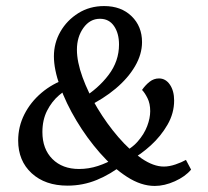

<svg xmlns="http://www.w3.org/2000/svg" viewBox="-20 -601 688 634"><path d="M491 13Q446 13 399.5 -17Q353 -47 310 -96Q267 -145 232.5 -202.5Q198 -260 178 -316Q158 -372 158 -415Q158 -459 179.5 -496.5Q201 -534 238.5 -557.5Q276 -581 324 -581Q380 -581 414.5 -547.5Q449 -514 449 -462Q449 -422 426 -382.5Q403 -343 362 -308.5Q321 -274 267 -248L251 -276Q304 -308 338.5 -353.5Q373 -399 373 -454Q373 -491 356.5 -515Q340 -539 310 -539Q277 -539 255.5 -509Q234 -479 234 -437Q234 -397 252.5 -346Q271 -295 302 -243.5Q333 -192 371 -148Q409 -104 448 -77.5Q487 -51 521 -51Q539 -51 559.5 -58Q580 -65 594 -73L611 -41Q592 -18 557.5 -2.5Q523 13 491 13ZM203 12Q129 12 84.5 -29Q40 -70 40 -137Q40 -183 60.5 -223.5Q81 -264 117 -294.5Q153 -325 200 -341L225 -317Q199 -307 175 -286.5Q151 -266 135.5 -235.5Q120 -205 120 -165Q120 -109 153 -76Q186 -43 241 -43Q273 -43 303.5 -53Q334 -63 358 -78L378 -94Q413 -109 434.5 -133.5Q456 -158 466 -184.5Q476 -211 476 -234Q476 -259 467 -277Q458 -295 449 -304Q460 -320 474 -331Q488 -342 505 -342Q527 -342 541 -321.5Q555 -301 555 -269Q555 -227 533 -189Q511 -151 478 -121Q445 -91 413 -74L386 -58Q346 -26 300 -7Q254 12 203 12Z"/></svg>

Font: Rasa
Style: Italic
Weight: 400
Italic angle: -7.10001°
Designer: Anna Giedrys (Yrsa+Rasa design), David Brezina (Yrsa art-direction, Rasa art-direction, design)
Foundry: Rosetta Type Foundry
Version: Version 2.004